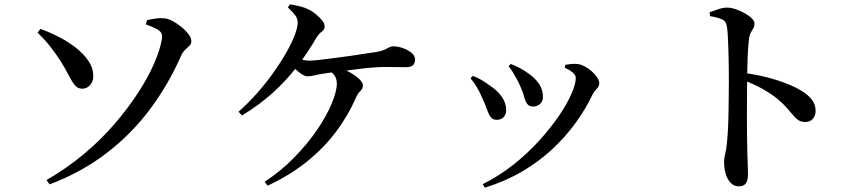

<svg xmlns="http://www.w3.org/2000/svg" viewBox="-20 -811 3980 883"><path d="M194 17Q286 -36 364.5 -101.5Q443 -167 505.5 -239.5Q568 -312 614.5 -383.5Q661 -455 689 -519.5Q717 -584 725 -634Q727 -647 722.5 -657.5Q718 -668 701 -677.5Q684 -687 651 -699L656 -718Q672 -722 693.5 -725.5Q715 -729 734 -727Q752 -726 773.5 -714.5Q795 -703 815 -686.5Q835 -670 847.5 -653Q860 -636 860 -621Q860 -609 851 -600.5Q842 -592 831 -581.5Q820 -571 812 -553Q755 -423 670.5 -309.5Q586 -196 471 -107.5Q356 -19 208 37ZM358 -403Q337 -403 323.5 -420Q310 -437 295.5 -465.5Q281 -494 260 -528Q235 -567 209.5 -599Q184 -631 153 -661L166 -678Q211 -662 254 -639.5Q297 -617 332 -589Q367 -561 388 -529Q409 -497 409 -463Q410 -438 395 -420.5Q380 -403 358 -403Z M1197 25Q1272 -24 1333 -86.5Q1394 -149 1438 -213.5Q1482 -278 1505.5 -334.5Q1529 -391 1529 -427Q1529 -447 1520 -461.5Q1511 -476 1494 -486L1511 -506Q1549 -499 1580 -483Q1611 -467 1630 -449.5Q1649 -432 1649 -419Q1649 -403 1637 -392Q1625 -381 1618 -364Q1581 -279 1524.5 -204Q1468 -129 1390.5 -67Q1313 -5 1211 43ZM1077 -297Q1120 -335 1160.5 -380.5Q1201 -426 1235 -473.5Q1269 -521 1294.5 -565.5Q1320 -610 1334.5 -647Q1349 -684 1349 -707Q1349 -725 1338.5 -739.5Q1328 -754 1304 -777L1313 -791Q1339 -787 1361 -781.5Q1383 -776 1400 -767Q1417 -759 1433.5 -745Q1450 -731 1461.5 -717Q1473 -703 1473 -690Q1473 -675 1460.5 -666Q1448 -657 1436 -639Q1396 -570 1347 -506Q1298 -442 1236 -385.5Q1174 -329 1093 -280ZM1394 -460Q1382 -460 1366.5 -470.5Q1351 -481 1336.5 -495Q1322 -509 1312 -520L1329 -551Q1348 -543 1366.5 -537.5Q1385 -532 1402 -532Q1418 -532 1448.5 -535.5Q1479 -539 1517.5 -544Q1556 -549 1594.5 -554.5Q1633 -560 1664 -565Q1695 -570 1711 -572Q1734 -576 1747.5 -582Q1761 -588 1769.5 -593Q1778 -598 1788 -598Q1809 -598 1832 -590Q1855 -582 1872 -568.5Q1889 -555 1889 -537Q1889 -523 1880.5 -512.5Q1872 -502 1846 -502Q1828 -502 1804 -502.5Q1780 -503 1754 -503Q1728 -503 1704 -501Q1681 -500 1649 -496Q1617 -492 1581.5 -487.5Q1546 -483 1514 -479Q1482 -475 1460 -471Q1441 -468 1424.5 -464Q1408 -460 1394 -460Z M2200 36Q2276 -2 2341.5 -54Q2407 -106 2459.5 -164Q2512 -222 2550 -277.5Q2588 -333 2608 -379Q2628 -425 2628 -452Q2628 -465 2615 -476.5Q2602 -488 2577 -500L2580 -513Q2591 -515 2605.5 -516.5Q2620 -518 2632 -517Q2649 -516 2667.5 -506.5Q2686 -497 2701.5 -483Q2717 -469 2726.5 -454.5Q2736 -440 2736 -428Q2736 -414 2723.5 -401.5Q2711 -389 2703 -372Q2673 -309 2627 -245.5Q2581 -182 2520 -125Q2459 -68 2381.5 -22.5Q2304 23 2210 52ZM2264 -260Q2245 -260 2235.5 -274Q2226 -288 2218.5 -310.5Q2211 -333 2198 -360Q2186 -389 2172.5 -411Q2159 -433 2144 -451L2155 -462Q2177 -454 2196.5 -442Q2216 -430 2229 -420Q2267 -396 2287.5 -366.5Q2308 -337 2308 -305Q2308 -286 2297 -273Q2286 -260 2264 -260ZM2432 -321Q2413 -321 2404 -334Q2395 -347 2389.5 -369Q2384 -391 2371 -418Q2365 -432 2356 -448.5Q2347 -465 2337.5 -480.5Q2328 -496 2319 -506L2329 -517Q2352 -508 2371 -498Q2390 -488 2409 -474Q2439 -454 2458 -427Q2477 -400 2477 -365Q2477 -344 2463 -332.5Q2449 -321 2432 -321Z M3377 46Q3356 46 3340.5 30Q3325 14 3317.5 -11.5Q3310 -37 3310 -66Q3310 -84 3315 -103Q3320 -122 3323 -153Q3326 -181 3328 -219.5Q3330 -258 3330.5 -299.5Q3331 -341 3331.5 -378.5Q3332 -416 3332 -441Q3332 -472 3331.5 -507.5Q3331 -543 3330 -577.5Q3329 -612 3327.5 -641.5Q3326 -671 3323 -688Q3320 -713 3300 -722Q3280 -731 3245 -737L3244 -755Q3265 -762 3285 -769Q3305 -776 3323 -776Q3341 -776 3362.5 -769Q3384 -762 3404.5 -750.5Q3425 -739 3437.5 -726.5Q3450 -714 3450 -703Q3450 -691 3445 -682Q3440 -673 3434 -663Q3428 -653 3425 -635Q3422 -611 3420 -580Q3418 -549 3417.5 -515Q3417 -481 3416 -449Q3416 -416 3415.5 -373.5Q3415 -331 3415 -283.5Q3415 -236 3415.5 -191Q3416 -146 3417 -108Q3418 -72 3419 -48Q3420 -24 3420 -12Q3420 18 3410.5 32Q3401 46 3377 46ZM3684 -250Q3665 -250 3652.5 -258Q3640 -266 3628 -280.5Q3616 -295 3599 -314.5Q3582 -334 3556 -356Q3526 -380 3488 -401.5Q3450 -423 3398 -443V-476Q3478 -466 3549.5 -443.5Q3621 -421 3665 -394Q3694 -377 3712.5 -354.5Q3731 -332 3731 -300Q3731 -280 3718.5 -265Q3706 -250 3684 -250Z"/></svg>

Font: Noto Serif KR SemiBold
Style: Regular
Weight: 600
Designer: Ryoko NISHIZUKA 西塚涼子 (kana & ideographs); Frank Grießhammer (Latin, Greek & Cyrillic); Wenlong ZHANG 张文龙 (bopomofo); San
Foundry: Adobe
Version: Version 2.003-H1;hotconv 1.1.1;makeotfexe 2.6.0